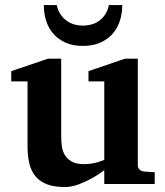

<svg xmlns="http://www.w3.org/2000/svg" viewBox="-20 -734 660 766"><path d="M396 0V-55.2Q371.1 -36.1 344.2 -21.5Q321.3 -8.8 293.5 1.7Q265.6 12.2 237.8 12.2Q195.3 12.2 166.7 1Q138.2 -10.3 121.1 -31.2Q104 -52.2 96.9 -82.5Q89.8 -112.8 89.8 -150.9V-409.2H24.9V-450.2L171.9 -500H224.1V-189.9Q224.1 -171.4 226.6 -151.9Q229 -132.3 238.3 -116.2Q247.6 -100.1 265.9 -89.6Q284.2 -79.1 315.9 -79.1Q331.5 -79.1 345.9 -81.5Q360.4 -84 371.6 -87.4Q384.3 -91.3 396 -96.2V-409.2H333V-450.2L479 -500H529.8V-73.2Q529.8 -64 536.9 -57.4Q543.9 -50.8 553.2 -49.8L597.2 -46.9V0ZM467.8 -713.9Q467.8 -680.2 458 -650.4Q448.2 -620.6 428.7 -598.6Q409.2 -576.7 379.6 -563.7Q350.1 -550.8 310.5 -550.8Q271 -550.8 241.9 -563.7Q212.9 -576.7 193.4 -598.6Q173.8 -620.6 164.3 -650.4Q154.8 -680.2 154.8 -713.9H206.5Q211.4 -691.4 222.2 -675.8Q232.9 -660.2 247.1 -650.4Q261.2 -640.6 277.6 -636.2Q293.9 -631.8 310.5 -631.8Q327.6 -631.8 344.2 -636.2Q360.8 -640.6 374.8 -650.4Q388.7 -660.2 399.2 -675.8Q409.7 -691.4 414.6 -713.9Z"/></svg>

Font: Charis SIL Eur
Style: Bold
Weight: 700
Foundry: SIL International
Version: Version 5.000